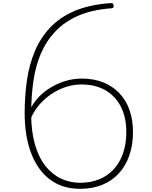

<svg xmlns="http://www.w3.org/2000/svg" viewBox="-20 -1168 958 1207"><path d="M484 19Q371 19 293.5 -40Q216 -99 175.5 -206Q135 -313 135 -457Q135 -565 149.5 -664Q164 -763 199.5 -847Q235 -931 296 -995.5Q357 -1060 448.5 -1099Q540 -1138 667 -1148Q681 -1149 687 -1147Q693 -1145 694 -1134Q695 -1127 693 -1122Q691 -1117 682 -1116Q559 -1107 472.5 -1069.5Q386 -1032 328 -970.5Q270 -909 236.5 -830Q203 -751 189.5 -655.5Q176 -560 176 -453Q176 -343 199.5 -261Q223 -179 265 -125.5Q307 -72 363 -45.5Q419 -19 484 -19Q551 -19 605 -41.5Q659 -64 696.5 -105.5Q734 -147 754 -206Q774 -265 774 -337Q774 -431 739.5 -498Q705 -565 642 -601Q579 -637 492 -637Q446 -637 403 -624Q360 -611 321 -588Q282 -565 250 -534Q218 -503 195 -465Q172 -427 161 -384L155 -445Q172 -495 205 -536.5Q238 -578 284 -608.5Q330 -639 383.5 -656.5Q437 -674 494 -674Q569 -674 628 -650.5Q687 -627 729.5 -583Q772 -539 794 -477Q816 -415 816 -337Q816 -256 793 -190.5Q770 -125 727 -78Q684 -31 622.5 -6Q561 19 484 19Z"/></svg>

Font: Playwrite CL Thin
Style: Regular
Weight: 100
Designer: Veronika Burian, José Scaglione
Foundry: TypeTogether
Version: Version 1.002